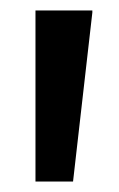

<svg xmlns="http://www.w3.org/2000/svg" viewBox="-20 -828 228 368"><path d="M157 -808V-804L120 -480H48V-808Z"/></svg>

Font: Encode Sans Compressed
Style: Bold
Weight: 700
Designer: Pablo Impallari, Andres Torresi
Foundry: Pablo Impallari, Andres Torresi
Version: Version 1.000; ttfautohint (v1.00) -l 8 -r 50 -G 200 -x 14 -